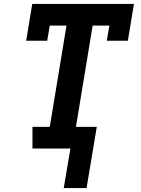

<svg xmlns="http://www.w3.org/2000/svg" viewBox="-20 -755 715 976"><path d="M304 201 338 0H145V-110H233L318 -625H233L220 -548H113L144 -735H661L630 -548H523L536 -625H451L366 -110H472L420 201Z"/></svg>

Font: Iosevka Etoile Extrabold
Style: Italic
Weight: 800
Italic angle: -9°
Designer: Belleve Invis
Foundry: Belleve Invis
Version: Version 22.1.2; ttfautohint (v1.8.4)